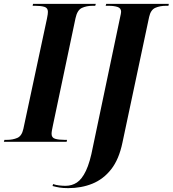

<svg xmlns="http://www.w3.org/2000/svg" viewBox="-51 -734 894 994"><path d="M-31 0 -28 -10H-14Q15 -10 38.5 -20Q62 -30 70 -67L192 -637Q195 -651 196 -659.5Q197 -668 197 -673Q197 -693 179 -698.5Q161 -704 132 -704H118L120 -714H445L442 -704H428Q397 -704 373 -693Q349 -682 340 -640L223 -85Q220 -71 218 -60Q216 -49 216 -41Q216 -21 234.5 -15.5Q253 -10 282 -10H296L294 0ZM302 240Q276 240 257.5 237Q239 234 221 229L224 219Q238 224 255.5 226Q273 228 288 228Q321 228 347 211Q373 194 394 150Q415 106 430 26L572 -650Q573 -655 574.5 -661.5Q576 -668 576 -673Q576 -692 557.5 -698Q539 -704 511 -704H496L499 -714H823L821 -704H808Q777 -704 753 -693.5Q729 -683 721 -646L583 4Q565 91 524.5 142.5Q484 194 427 217Q370 240 302 240Z"/></svg>

Font: Noto Serif Display SemiCondensed
Style: Bold Italic
Weight: 700
Width: 4
Italic angle: -12°
Designer: Monotype Design Team
Foundry: Monotype Imaging Inc.
Version: Version 2.009